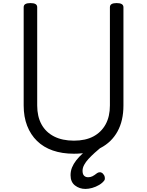

<svg xmlns="http://www.w3.org/2000/svg" viewBox="-20 -981 957 1249"><path d="M461 19Q384 19 323.5 -2Q263 -23 221 -64Q179 -105 156.5 -163Q134 -221 134 -295V-934Q134 -948 145 -954.5Q156 -961 178 -961Q200 -961 211 -954.5Q222 -948 222 -934V-295Q222 -223 250 -172Q278 -121 331.5 -93.5Q385 -66 461 -66Q536 -66 587.5 -93.5Q639 -121 667 -172Q695 -223 695 -295V-934Q695 -948 706 -954.5Q717 -961 739 -961Q783 -961 783 -934V-295Q783 -196 744.5 -126Q706 -56 634 -18.5Q562 19 461 19ZM536 248Q497 248 468 225.5Q439 203 439 159Q439 132 448.5 108.5Q458 85 475.5 62.5Q493 40 518.5 16.5Q544 -7 578 -33L640 -34V-25Q617 -6 595.5 13.5Q574 33 556 52.5Q538 72 527.5 91.5Q517 111 517 130Q517 152 527 162Q537 172 553 172Q568 172 580.5 166Q593 160 612 145Q619 140 629 139.5Q639 139 649 148Q659 158 661.5 171Q664 184 659 192Q647 209 625 222Q603 235 579.5 241.5Q556 248 536 248Z"/></svg>

Font: Playwrite HU
Style: Regular
Weight: 400
Designer: Veronika Burian, José Scaglione
Foundry: TypeTogether
Version: Version 1.002